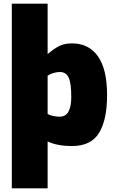

<svg xmlns="http://www.w3.org/2000/svg" viewBox="-20 -783 630 1040"><path d="M44 -763H238V-490Q273 -520 301.5 -534Q330 -548 370 -548Q461 -548 510.5 -478Q560 -408 560 -268Q560 -134 516.5 -63Q473 8 370 8Q289 8 238 -17V237H44ZM366 -258Q366 -336 351 -364.5Q336 -393 305 -393Q286 -393 267.5 -387Q249 -381 238 -373V-166Q248 -159 266.5 -155Q285 -151 304 -151Q366 -151 366 -258Z"/></svg>

Font: Exo Black
Style: Regular
Weight: 900
Designer: Natanael Gama
Foundry: Natanael Gama
Version: Version 1.500; ttfautohint (v1.6)